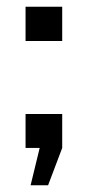

<svg xmlns="http://www.w3.org/2000/svg" viewBox="-20 -440 261 571"><path d="M56 0H98L71 111H123L165 0V-101H56ZM56 -318H165V-420H56Z"/></svg>

Font: Hermeneus One
Style: Regular
Weight: 400
Designer: Rodrigo Fuenzalida, Pablo Impallari
Foundry: Pablo Impallari, Rodrigo Fuenzalida
Version: Version 1.002